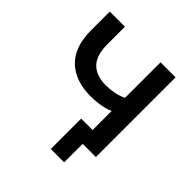

<svg xmlns="http://www.w3.org/2000/svg" viewBox="-226 -871 1201 1201"><g transform="rotate(45 374.5 -270.5)"><path d="M527 164H409V-105H585V0H527ZM510 0V-274Q493 -265 467 -258.5Q441 -252 411.5 -248.5Q382 -245 353 -245Q216 -245 139 -319Q62 -393 62 -541V-705H196V-550Q196 -451 241 -406Q286 -361 370 -361Q405 -361 442.5 -368Q480 -375 511 -391V-705H644V0Z"/></g></svg>

Font: Nunito Sans 9pt
Style: Bold
Weight: 700
Version: Version 3.101;gftools[0.9.27]